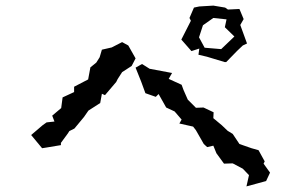

<svg xmlns="http://www.w3.org/2000/svg" viewBox="-20 -734 1040 684"><path d="M860 -579 836 -645 848 -666 833 -702 792 -700 782 -707 740 -714 690 -711 671 -707 655 -670 660 -660 626 -593 662 -552 690 -561 687 -539 717 -532 780 -513H786L825 -553L845 -572ZM91 -253 130 -206 143 -208 197 -217V-225L222 -259L227 -267L245 -276L279 -317L295 -340L337 -367L343 -400L354 -395L394 -442L399 -452L415 -477L449 -499L463 -526L437 -572L415 -584L378 -565L343 -557L335 -530L323 -511L302 -494L294 -451L244 -425V-406L203 -387L198 -349L166 -322L174 -301L146 -298L132 -288ZM463 -493 483 -443 498 -402 535 -389 545 -399 572 -351 602 -337 627 -308 619 -294 668 -283 678 -270 706 -221 718 -210 740 -215 751 -188 778 -151 809 -152 845 -133 867 -110 858 -70 928 -89 942 -119 919 -151 923 -159 901 -199 876 -206 833 -221 809 -257 791 -268 770 -288 740 -313 741 -334 705 -351 678 -350 649 -379 634 -413 627 -432 581 -453 593 -474 513 -489 486 -506ZM689 -601 703 -644 740 -670 787 -665 781 -637 815 -604 768 -559 709 -564Z"/></svg>

Font: チョークS
Style: Regular
Weight: 400
Designer: [Stick] Fontworks Inc.
Foundry: [Stick] Fontworks Inc.
Version: Version 1.200;FEAKit 1.0